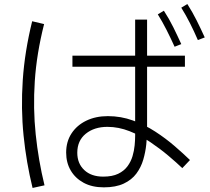

<svg xmlns="http://www.w3.org/2000/svg" viewBox="-20 -868 1040 949"><path d="M493 58Q435 58 393.5 35.5Q352 13 329.5 -25.5Q307 -64 307 -114Q307 -168 333.5 -208.5Q360 -249 406.5 -271.5Q453 -294 513 -294Q578 -294 637 -272.5Q696 -251 747.5 -217.5Q799 -184 842.5 -146.5Q886 -109 919 -77L881 -37Q853 -64 812 -98.5Q771 -133 723 -165.5Q675 -198 620.5 -219.5Q566 -241 511 -241Q446 -241 404 -207Q362 -173 362 -113Q362 -60 396.5 -27.5Q431 5 490 5Q535 5 564 -9Q593 -23 610 -46Q627 -69 635 -96Q643 -123 645.5 -149.5Q648 -176 648 -196V-771H707V-226Q707 -193 703 -154.5Q699 -116 688 -78.5Q677 -41 654 -10Q631 21 591.5 39.5Q552 58 493 58ZM141 61Q110 -65 96.5 -198Q83 -331 92.5 -472Q102 -613 139 -763L198 -749Q161 -603 152 -467.5Q143 -332 156.5 -203.5Q170 -75 200 48ZM338 -538V-593H894V-538ZM843 -637Q823 -681 803 -720.5Q783 -760 760 -797L790 -815Q816 -775 836.5 -733.5Q857 -692 876 -650ZM958 -670Q939 -714 919 -753.5Q899 -793 876 -830L906 -848Q931 -809 952 -767Q973 -725 992 -683Z"/></svg>

Font: Murecho Thin Light
Style: Regular
Weight: 300
Version: Version 1.010